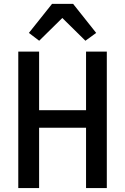

<svg xmlns="http://www.w3.org/2000/svg" viewBox="-20 -962 640 982"><path d="M420.1 0H526.3V-698.2H420.1V-398.4H180V-698.2H73.5V0H180V-308.6H420.1ZM127.8 -793.7 180.4 -753.6 298.7 -870 416.9 -753.6 471.9 -793.7 354 -942.1H246.1Z"/></svg>

Font: Margiela Mono Medium
Style: Regular
Weight: 500
Designer: Mike Abbink, Paul van der Laan, Pieter van Rosmalen
Foundry: Bold Monday
Version: Version 2.003 2021